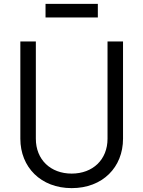

<svg xmlns="http://www.w3.org/2000/svg" viewBox="-20 -959 740 991"><path d="M485 -869V-939H215V-869ZM350 12C510 12 615 -96 615 -243V-745H535V-243C535 -135 459 -63 350 -63C241 -63 165 -135 165 -243V-745H85V-243C85 -96 191 12 350 12Z"/></svg>

Font: Plus Jakarta Sans
Style: Regular
Weight: 400
Designer: Gumpita Rahayu
Foundry: Tokotype
Version: Version 2.071;gftools[0.9.30]